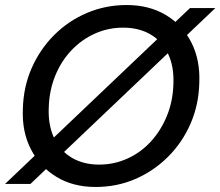

<svg xmlns="http://www.w3.org/2000/svg" viewBox="-31 -732 877 764"><path d="M-11 0 725 -700H826L90 0ZM349 12Q260 12 194 -28Q128 -68 92 -138Q56 -208 60 -298Q62 -386 95 -461Q128 -536 184.5 -592.5Q241 -649 315 -680.5Q389 -712 473 -712Q562 -712 628.5 -672.5Q695 -633 730.5 -563Q766 -493 762 -402Q760 -315 727 -239.5Q694 -164 637 -107.5Q580 -51 507 -19.5Q434 12 349 12ZM363 -77Q423 -77 476 -101Q529 -125 569 -168.5Q609 -212 633 -270.5Q657 -329 659 -397Q662 -467 638 -517.5Q614 -568 568 -595Q522 -622 459 -622Q399 -622 346 -598Q293 -574 252.5 -531Q212 -488 188.5 -430Q165 -372 163 -304Q160 -235 184 -183.5Q208 -132 254.5 -104.5Q301 -77 363 -77Z"/></svg>

Font: DM Sans 17pt Medium
Style: Italic
Weight: 500
Italic angle: -10°
Version: Version 4.004;gftools[0.9.30]